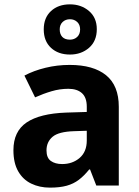

<svg xmlns="http://www.w3.org/2000/svg" viewBox="-20 -857 644 887"><path d="M301.8 -557.1Q411.6 -557.1 470.2 -509.3Q528.8 -461.4 528.8 -363.8V0H424.8L396 -74.2H392.1Q368.7 -44.9 344.2 -26.4Q319.8 -7.8 288.1 1Q256.3 9.8 210.9 9.8Q162.6 9.8 124.3 -8.8Q85.9 -27.3 64 -65.7Q42 -104 42 -163.1Q42 -250 103 -291.3Q164.1 -332.5 286.1 -336.9L380.9 -339.8V-363.8Q380.9 -406.7 358.4 -426.8Q335.9 -446.8 295.9 -446.8Q256.3 -446.8 218.3 -435.5Q180.2 -424.3 142.1 -407.2L92.8 -507.8Q136.2 -530.8 190.2 -543.9Q244.1 -557.1 301.8 -557.1ZM380.9 -252.9 323.2 -251Q251 -249 222.9 -225.1Q194.8 -201.2 194.8 -162.1Q194.8 -127.9 214.8 -113.5Q234.9 -99.1 267.1 -99.1Q314.9 -99.1 347.9 -127.4Q380.9 -155.8 380.9 -208ZM303.2 -605Q249 -605 215.6 -636Q182.1 -667 182.1 -721.2Q182.1 -774.9 215.6 -805.9Q249 -836.9 303.2 -836.9Q355 -836.9 391.1 -806.2Q427.2 -775.4 427.2 -722.2Q427.2 -667.5 391.4 -636.2Q355.5 -605 303.2 -605ZM303.2 -673.8Q323.2 -673.8 336.7 -686.5Q350.1 -699.2 350.1 -721.2Q350.1 -742.7 336.7 -755.4Q323.2 -768.1 303.2 -768.1Q282.7 -768.1 269.3 -755.4Q255.9 -742.7 255.9 -721.2Q255.9 -699.2 267.8 -686.5Q279.8 -673.8 303.2 -673.8Z"/></svg>

Font: Wonky
Style: Regular
Weight: 400
Designer: Monotype Design Team
Foundry: Monotype Imaging Inc.
Version: Version 3.000